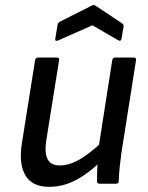

<svg xmlns="http://www.w3.org/2000/svg" viewBox="-20 -712 572 744"><path d="M170 12Q105 12 78.5 -32.5Q52 -77 65 -158L116 -479Q118 -489 128 -489H199Q211 -489 209 -479L159 -166Q152 -119 164.5 -95Q177 -71 212 -71Q248 -71 287.5 -93.5Q327 -116 384 -169L371 -87Q338 -55 305.5 -33Q273 -11 240 0.5Q207 12 170 12ZM367 0Q356 0 356 -10Q356 -29 356.5 -49Q357 -69 360 -90L361 -134L415 -479Q417 -489 427 -489H498Q509 -489 507 -478L451 -123Q447 -95 444 -66.5Q441 -38 440 -10Q440 0 428 0ZM205 -555Q200 -553 196.5 -554.5Q193 -556 194 -561L203 -615Q204 -623 212 -628L335 -690Q343 -695 350 -690L451 -623Q460 -617 459 -609L451 -563Q449 -550 438 -556L338 -614Z"/></svg>

Font: Sofia Sans Medium
Style: Italic
Weight: 500
Italic angle: -9°
Version: Version 4.101